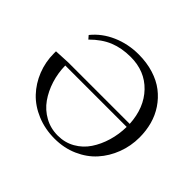

<svg xmlns="http://www.w3.org/2000/svg" viewBox="-160 -930 1158 1158"><g transform="rotate(45 419.0 -351.5)"><path d="M58.1 -354V-371.1L158.2 -376H682.1Q674.8 -506.8 598.4 -586.4Q522 -666 400.9 -666Q324.7 -666 264.2 -641.4Q203.6 -616.7 146 -559.1L127.9 -580.1Q178.2 -642.6 256.6 -676.8Q335 -710.9 423.8 -710.9Q493.7 -710.9 552.2 -692.6Q610.8 -674.3 652.8 -641.8Q694.8 -609.4 724.4 -565.2Q753.9 -521 768.1 -469Q782.2 -417 782.2 -359.9Q782.2 -286.6 756.8 -220Q731.4 -153.3 686 -102.8Q640.6 -52.2 572.8 -22.2Q504.9 7.8 424.8 7.8Q342.8 7.8 273.2 -21.2Q203.6 -50.3 157 -99.6Q110.4 -148.9 84.2 -214.8Q58.1 -280.8 58.1 -354ZM158.2 -350.1Q159.2 -286.1 177.7 -227.3Q196.3 -168.5 229.2 -121.8Q262.2 -75.2 313 -47.1Q363.8 -19 424.8 -19Q485.4 -19 534.7 -47.1Q584 -75.2 615.2 -122.1Q646.5 -168.9 663.8 -227.5Q681.2 -286.1 682.1 -350.1Z"/></g></svg>

Font: Dehuti Alt
Style: Bold
Weight: 700
Version: Version 1.2